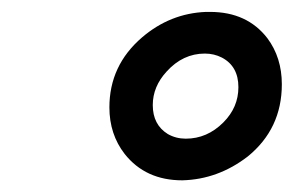

<svg xmlns="http://www.w3.org/2000/svg" viewBox="-20 -816 509 324"><path d="M237.8 -638.7Q237.8 -605.5 263.2 -589.8Q276.9 -582 293.5 -582Q329.6 -582 356.9 -609.4Q382.3 -634.8 382.3 -668.9Q382.3 -704.1 354.5 -718.8Q341.3 -725.6 325.7 -725.6Q288.6 -725.6 261.2 -695.3Q237.8 -669.9 237.8 -638.7ZM334.5 -795.9Q397 -795.9 431.2 -751.5Q455.6 -718.8 455.6 -673.8Q455.6 -598.6 397.9 -551.8Q347.7 -513.2 287.6 -511.7Q225.6 -511.7 190.4 -556.2Q164.6 -589.4 164.6 -634.8Q164.6 -705.6 219.7 -752.9Q267.1 -793.5 327.6 -795.9Q331.5 -795.9 334.5 -795.9Z"/></svg>

Font: Allan
Style: Bold
Weight: 500
Italic angle: -14.3°
Version: Version 1.002